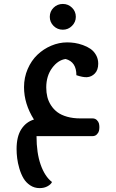

<svg xmlns="http://www.w3.org/2000/svg" viewBox="-20 -697 594 983"><path d="M301.8 -544.9Q273.9 -544.9 254.4 -564.2Q234.9 -583.5 234.9 -610.8Q234.9 -638.7 254.4 -657.7Q273.9 -676.8 301.8 -676.8Q329.1 -676.8 348.6 -657.7Q368.2 -638.7 368.2 -610.8Q368.2 -584 348.6 -564.5Q329.1 -544.9 301.8 -544.9ZM453.1 -90.8Q467.3 -90.8 475.8 -82.3Q484.4 -73.7 486.6 -64.7Q488.8 -55.7 488.8 -45.9Q488.8 -35.6 486.6 -26.6Q484.4 -17.6 475.8 -8.8Q467.3 0 453.1 0H167Q167 85.9 188.2 146.2Q209.5 206.5 246.1 234.9Q241.2 246.6 223.9 256.3Q206.5 266.1 183.1 266.1Q155.8 266.1 134.3 251.7Q112.8 237.3 100.1 215.6Q87.4 193.8 79.1 165.5Q70.8 137.2 67.9 112.8Q64.9 88.4 64.9 65.9Q64.9 2 89.1 -35.4Q113.3 -72.8 153.8 -85Q103 -165.5 103 -251Q103 -300.3 121.8 -343.8Q140.6 -387.2 171.6 -416.7Q202.6 -446.3 242.4 -463.1Q282.2 -480 324.2 -480Q342.8 -480 362.5 -477.1Q382.3 -474.1 404.3 -466.3Q426.3 -458.5 443.4 -446.8Q460.4 -435.1 471.7 -415.3Q482.9 -395.5 482.9 -371.1Q482.9 -338.9 465.8 -321Q448.7 -303.2 424.8 -301.8Q404.3 -300.8 371.1 -312Q371.1 -380.4 315.9 -395Q276.9 -389.6 246.8 -348.9Q216.8 -308.1 216.8 -249Q216.8 -223.1 222.4 -200.7Q228 -178.2 241.2 -157.7Q254.4 -137.2 273.9 -122.6Q293.5 -107.9 323.5 -99.4Q353.5 -90.8 391.1 -90.8Z"/></svg>

Font: El Messiri SemiBold
Style: Regular
Weight: 600
Designer: Mohamed Gaber
Foundry: Kief Type Foundry
Version: Version 2.007;PS 002.007;hotconv 1.0.88;makeotf.lib2.5.64775